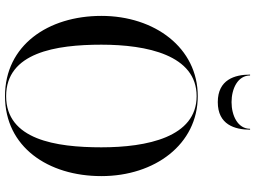

<svg xmlns="http://www.w3.org/2000/svg" viewBox="-146 -863 1019 767"><g transform="rotate(90 363.5 -479.5)"><path d="M281.5 -969H278C278 -908 298 -840 388 -840C478 -840 498 -908 498 -969H494.5C494.5 -920 442 -895 388 -895C334 -895 281.5 -920 281.5 -969ZM364 10C567 10 683.5 -162 683.5 -375C683.5 -588 557 -760 364 -760C171 -760 43.5 -588 43.5 -375C43.5 -162 161 10 364 10ZM364 -755.5C528 -755.5 568.5 -557 568.5 -375C568.5 -193 538 5.5 364 5.5C190 5.5 158.5 -193 158.5 -375C158.5 -557 200 -755.5 364 -755.5Z"/></g></svg>

Font: Bodoni* 36pt
Style: Regular
Weight: 400
Version: Version 2.3